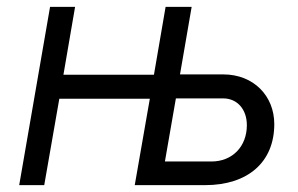

<svg xmlns="http://www.w3.org/2000/svg" viewBox="-20 -540 868 560"><path d="M463 -520 429 -322H165L199 -520H126L36 0H109L153 -252H417L373 0H578C704 0 780 -68 780 -178C780 -260 720 -323 631 -323H505L539 -520ZM461 -69 493 -253H631C672 -253 700 -221 700 -175C700 -112 657 -69 597 -69Z"/></svg>

Font: Fixel Text 20240404
Style: Italic
Weight: 400
Width: 4
Italic angle: -10°
Designer: AlfaBravo + MacPaw
Foundry: Kyrylo Tkachov, Marchela Mozhyna, Serhii Makarenko, Maria Weinstein, Zakhar Kryvoshyya
Version: Version 1.211;Glyphs 3.2 (3225)